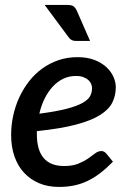

<svg xmlns="http://www.w3.org/2000/svg" viewBox="-20 -748 523 776"><path d="M25 0ZM448 -395.5Q448 -362 434.2 -334Q420.5 -306 385 -283.5Q349.5 -261 287.5 -244.5Q225.5 -228 129 -218V-205Q129 -141.5 156.5 -109.2Q184 -77 239 -77Q273.5 -77 296.5 -86.5Q319.5 -96 335.8 -107.2Q352 -118.5 364.2 -128Q376.5 -137.5 390 -137.5Q400.5 -137.5 409.5 -127.5L436.5 -94.5Q410.5 -68 385.5 -48.8Q360.5 -29.5 334.5 -17Q308.5 -4.5 280 1.5Q251.5 7.5 218 7.5Q173.5 7.5 138 -7.5Q102.5 -22.5 77.2 -49.8Q52 -77 38.5 -115.8Q25 -154.5 25 -202.5Q25 -242.5 33.5 -281.2Q42 -320 58.2 -355Q74.5 -390 97.8 -419.8Q121 -449.5 150.8 -471Q180.5 -492.5 216.2 -504.8Q252 -517 293 -517Q332.5 -517 361.5 -505.8Q390.5 -494.5 409.8 -476.8Q429 -459 438.5 -437.5Q448 -416 448 -395.5ZM287 -441Q259 -441 235.2 -429.5Q211.5 -418 192.8 -397.5Q174 -377 160.2 -349.2Q146.5 -321.5 139 -288.5Q208 -297.5 249.8 -308.5Q291.5 -319.5 314.2 -332.5Q337 -345.5 344.5 -360.2Q352 -375 352 -391.5Q352 -399.5 348.5 -408.5Q345 -417.5 337.2 -424.5Q329.5 -431.5 317 -436.2Q304.5 -441 287 -441ZM253.5 -728Q270 -728 277.8 -722Q285.5 -716 291 -703.5L344 -582.5H287.5Q276.5 -582.5 269.8 -586Q263 -589.5 256.5 -598.5L160.5 -728Z"/></svg>

Font: Lato Semibold
Style: Italic
Weight: 600
Italic angle: -7°
Designer: Lukasz Dziedzic
Foundry: tyPoland Lukasz Dziedzic
Version: Version 2.006; 2014-01-15